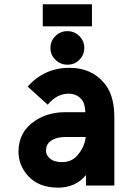

<svg xmlns="http://www.w3.org/2000/svg" viewBox="-20 -862 626 892"><path d="M293 -561.5Q261.2 -561.5 238.3 -583.5Q214.4 -606 214.4 -639.2Q214.4 -672.9 238.3 -695.3Q261.2 -717.3 293 -717.3Q325.7 -717.3 348.6 -694.6Q371.6 -671.9 371.6 -639.2Q371.6 -606.9 348.1 -583.5Q326.2 -561.5 293 -561.5ZM178.7 -739.7V-842.3H407.2V-739.7ZM511.2 0H379.4V-48.8Q330.6 9.8 250.5 9.8Q159.7 9.8 110.4 -44.9Q65.9 -94.2 65.9 -157.7Q65.9 -249.5 142.6 -300.8Q202.6 -340.8 283.7 -340.8H376.5Q374.5 -377.4 364.3 -392.6Q341.3 -426.8 298.8 -426.8Q243.7 -426.8 201.7 -375.5L108.4 -460Q187 -546.9 301.8 -546.9Q412.6 -546.9 472.7 -464.8Q511.2 -412.1 511.2 -315.9ZM378.4 -225.6H285.2Q240.2 -225.6 214.4 -206.1Q193.8 -190.4 193.8 -162.1Q193.8 -139.6 215.3 -123Q233.9 -108.9 268.1 -108.9Q311 -108.9 336.9 -137.2Q372.6 -176.3 378.4 -225.6Z"/></svg>

Font: Consola Mono
Style: Bold
Weight: 700
Monospace: yes
Designer: Wojciech Kalinowski "wmk69" (wmk69@o2.pl)
Foundry: Wojciech Kalinowski "wmk69" (wmk69@o2.pl)
Version: Version 2.1.0